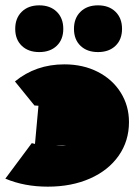

<svg xmlns="http://www.w3.org/2000/svg" viewBox="-37 -688 526 719"><path d="M446 -231Q446 -160 407.5 -105Q369 -50 300 -19.5Q231 11 142 11Q54 11 -17 -19L82 -152L94 -149L107 -292L92 -293L19 -383Q97 -447 204 -447Q274 -447 329 -419Q384 -391 415 -341.5Q446 -292 446 -231ZM182 -142Q200 -142 211 -145L172 -142ZM20 -580Q20 -620 44.5 -644Q69 -668 110 -668Q151 -668 175.5 -644Q200 -620 200 -580Q200 -540 175.5 -516.5Q151 -493 110 -493Q69 -493 44.5 -516.5Q20 -540 20 -580ZM240 -580Q240 -620 264.5 -644Q289 -668 330 -668Q371 -668 395.5 -644Q420 -620 420 -580Q420 -540 395.5 -516.5Q371 -493 330 -493Q289 -493 264.5 -516.5Q240 -540 240 -580Z"/></svg>

Font: Ysabeau Black
Style: Regular
Weight: 900
Designer: Christian Thalmann (Catharsis Fonts)
Version: Version 0.003